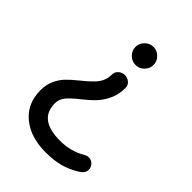

<svg xmlns="http://www.w3.org/2000/svg" viewBox="-205 -598 887 887"><g transform="rotate(45 238.5 -154.5)"><path d="M207 -443.4Q207 -467.8 224.6 -485.4Q242.2 -502.9 266.6 -502.9Q290 -502.9 307.6 -485.4Q325.2 -467.8 325.2 -443.4Q325.2 -419.9 307.6 -402.3Q290 -384.8 266.6 -384.8Q242.2 -384.8 224.6 -402.3Q207 -419.9 207 -443.4ZM38.1 8.8Q38.1 -30.3 51.8 -58.6Q64.5 -85.9 83 -105.5Q101.6 -125 136.7 -153.3Q182.6 -189.5 201.7 -215.8Q220.7 -242.2 220.7 -278.3Q220.7 -293.9 233.9 -305.7Q247.1 -317.4 264.6 -317.4Q282.2 -317.4 295.4 -306.2Q308.6 -294.9 308.6 -278.3Q308.6 -233.4 293 -201.2Q278.3 -169.9 258.8 -147.9Q239.3 -126 200.2 -94.7Q160.2 -63.5 144 -42.5Q127.9 -21.5 127.9 3.9Q127.9 109.4 266.6 109.4Q300.8 109.4 333 101.1Q365.2 92.8 390.6 77.1Q404.3 69.3 416 69.3Q432.6 69.3 444.3 81.5Q456.1 93.8 456.1 109.4Q456.1 131.8 431.6 147.5Q391.6 172.9 350.6 183.6Q309.6 194.3 258.8 194.3Q158.2 194.3 98.1 144Q38.1 93.8 38.1 8.8Z"/></g></svg>

Font: YuPearl-Regular
Style: Regular
Weight: 400
Designer: Max Yao
Foundry: Max-Everyday
Version: Version 1.011; ttfautohint (v1.8.3)